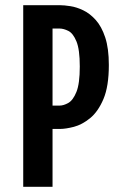

<svg xmlns="http://www.w3.org/2000/svg" viewBox="-20 -720 490 740"><path d="M69.5 0V-700H210.5Q227.5 -700 251.5 -696.2Q275.5 -692.5 301 -680.2Q326.5 -668 349 -643Q371.5 -618 385.5 -575.8Q399.5 -533.5 399.5 -469.5Q399.5 -387.5 378.8 -338.5Q358 -289.5 327.2 -264.5Q296.5 -239.5 264.8 -231.2Q233 -223 210.5 -223H182.5V0ZM182.5 -313H209.5Q225 -313 243.2 -323.2Q261.5 -333.5 274.5 -365.5Q287.5 -397.5 287.5 -463.5Q287.5 -529.5 274.5 -560.8Q261.5 -592 243.2 -601Q225 -610 209.5 -610H182.5Z"/></svg>

Font: Trispace Condensed Medium
Style: Regular
Weight: 500
Width: 3
Designer: Tyler Finck
Foundry: Etcetera Type Company
Version: Version 1.210; ttfautohint (v1.8.3)